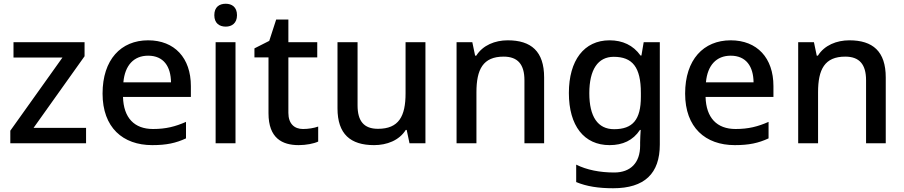

<svg xmlns="http://www.w3.org/2000/svg" viewBox="-20 -764 4824 1024"><path d="M439 0V-82H159L431 -464V-539H52V-457H313L35 -67V0Z M770 -549C625 -549 527 -446 527 -265C527 -84 635 10 792 10C868 10 918 -1 972 -26V-114C915 -89 865 -76 796 -76C696 -76 639 -136 636 -247H998V-305C998 -455 911 -549 770 -549ZM770 -467C853 -467 891 -409 892 -325H638C646 -416 694 -467 770 -467Z M1184 -744C1150 -744 1123 -727 1123 -683C1123 -640 1150 -622 1184 -622C1216 -622 1244 -640 1244 -683C1244 -727 1216 -744 1184 -744ZM1236 -539H1130V0H1236Z M1596 -76C1550 -76 1518 -104 1518 -162V-458H1672V-539H1518V-660H1453L1416 -546L1337 -506V-458H1412V-160C1412 -27 1485 10 1573 10C1612 10 1654 2 1677 -9V-89C1655 -81 1624 -76 1596 -76Z M2249 -539H2143V-266C2143 -144 2107 -77 1996 -77C1921 -77 1887 -118 1887 -202V-539H1780V-186C1780 -49 1849 10 1975 10C2043 10 2109 -15 2144 -71H2149L2164 0H2249Z M2688 -549C2620 -549 2555 -523 2520 -467H2514L2499 -539H2415V0H2521V-272C2521 -394 2556 -462 2666 -462C2742 -462 2777 -420 2777 -336V0H2882V-351C2882 -490 2813 -549 2688 -549Z M3231 -549C3095 -549 3014 -442 3014 -268C3014 -93 3095 10 3231 10C3301 10 3356 -15 3393 -71H3397C3396 -57 3394 -22 3394 -5V13C3394 104 3343 156 3256 156C3179 156 3109 142 3053 114V207C3108 230 3172 240 3250 240C3418 240 3499 161 3499 7V-539H3413L3401 -468H3396C3357 -523 3300 -549 3231 -549ZM3253 -461C3353 -461 3398 -406 3398 -268V-248C3398 -125 3354 -75 3255 -75C3168 -75 3123 -142 3123 -267C3123 -393 3169 -461 3253 -461Z M3877 -549C3732 -549 3634 -446 3634 -265C3634 -84 3742 10 3899 10C3975 10 4025 -1 4079 -26V-114C4022 -89 3972 -76 3903 -76C3803 -76 3746 -136 3743 -247H4105V-305C4105 -455 4018 -549 3877 -549ZM3877 -467C3960 -467 3998 -409 3999 -325H3745C3753 -416 3801 -467 3877 -467Z M4510 -549C4442 -549 4377 -523 4342 -467H4336L4321 -539H4237V0H4343V-272C4343 -394 4378 -462 4488 -462C4564 -462 4599 -420 4599 -336V0H4704V-351C4704 -490 4635 -549 4510 -549Z"/></svg>

Font: Noto Sans Gujarati UI Medium
Style: Regular
Weight: 500
Designer: Jelle Bosma - Monotype Design Team, Universal Thirst
Foundry: Monotype Imaging Inc.
Version: Version 2.106